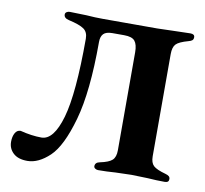

<svg xmlns="http://www.w3.org/2000/svg" viewBox="-76 -737 893 837"><g transform="rotate(10 370.5 -319.0)"><path d="M13 -53Q13 -76 21.5 -91.5Q30 -107 46 -107Q97 -94 140 -94Q194 -94 225 -201.5Q256 -309 256 -552Q256 -581 237 -594.5Q218 -608 169 -619Q147 -624 147 -640Q147 -647 153 -651Q159 -655 167 -655Q187 -655 241 -653Q280 -650 314 -650H555Q572 -650 624 -652Q678 -654 701 -654Q720 -654 720 -640Q720 -631 715 -626.5Q710 -622 698 -619Q658 -608 645 -594.5Q632 -581 632 -550V-98Q632 -69 646 -56Q660 -43 700 -32Q711 -29 716 -24.5Q721 -20 721 -12Q721 3 703 3Q667 3 626 0Q574 -2 555 -2Q535 -2 485 0Q445 3 408 3Q401 3 395 -1Q389 -5 389 -11Q389 -28 410 -32Q449 -40 463.5 -53.5Q478 -67 478 -97V-531Q478 -565 465.5 -580.5Q453 -596 418 -596H366Q338 -596 326.5 -584Q315 -572 315 -548Q315 -328 279.5 -202Q244 -76 195 -29.5Q146 17 97 17Q56 17 34.5 -3Q13 -23 13 -53Z"/></g></svg>

Font: EB Garamond
Style: Bold
Weight: 700
Designer: Georg Duffner and Octavio Pardo
Foundry: Georg Duffner
Version: Version 1.000; ttfautohint (v1.6)